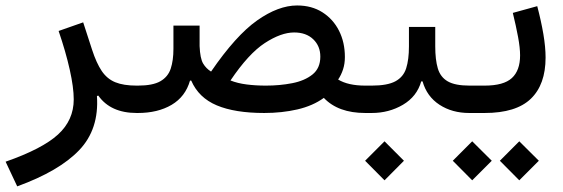

<svg xmlns="http://www.w3.org/2000/svg" viewBox="-118 -409 2039 695"><path d="M94.2 -296.9 183.1 -328.1 215.3 -229Q231 -180.7 250.2 -152.1Q269.5 -123.5 299.3 -111.3Q329.1 -99.1 377 -99.1H377.4V0H377Q282.2 0 237.8 -63L232.9 -61.5Q241.2 58.6 168.7 134.5Q96.2 210.4 -55.7 265.6L-97.7 176.3Q35.2 129.9 92 77.9Q148.9 25.9 148.9 -49.3Q148.9 -92.3 134.5 -156.7Q120.1 -221.2 94.2 -296.9Z M509.8 -316.4H604.5V-242.2Q606.4 -197.3 617.2 -179.2Q627.9 -161.1 646 -149.9Q735.8 -280.8 812.7 -335Q889.6 -389.2 957.5 -389.2Q1010.3 -389.2 1049.1 -364.5Q1087.9 -339.8 1109.1 -297.9Q1130.4 -255.9 1130.4 -202.6Q1130.4 -178.2 1123.8 -158Q1117.2 -137.7 1106 -121.1Q1142.1 -99.1 1204.1 -99.1H1204.6V0H1204.1Q1106 0 1054.2 -54.7Q1014.6 -25.9 958.5 -12.9Q902.3 0 838.4 0Q732.4 0 666.7 -27.6Q601.1 -55.2 574.2 -117.2H569.8Q553.2 -59.1 503.2 -29.5Q453.1 0 380.9 0H377.4Q361.3 0 361.3 -49.8Q361.3 -99.1 377.4 -99.1H380.9Q435.1 -99.1 462.6 -115Q490.2 -130.9 500 -160.6Q509.8 -190.4 509.8 -232.4ZM946.8 -291.5Q899.4 -291.5 840.6 -253.2Q781.7 -214.8 716.3 -117.7Q742.2 -107.4 774.7 -103.3Q807.1 -99.1 844.2 -99.1Q895 -99.1 939.9 -107.9Q984.9 -116.7 1013.2 -139.4Q1041.5 -162.1 1041.5 -204.1Q1041.5 -242.2 1015.9 -266.8Q990.2 -291.5 946.8 -291.5Z M1457.5 -241.2Q1457.5 -192.9 1466.8 -161.4Q1476.1 -129.9 1502.7 -114.5Q1529.3 -99.1 1582 -99.1H1613.3V0H1580.6Q1518.6 0 1472.9 -29.8Q1427.2 -59.6 1411.6 -114.3H1406.7Q1391.1 -59.6 1340.6 -29.8Q1290 0 1227.5 0H1204.6Q1188.5 0 1188.5 -49.8Q1188.5 -99.1 1204.6 -99.1H1227.5Q1284.2 -99.1 1313.2 -114.7Q1342.3 -130.4 1352.3 -161.9Q1362.3 -193.4 1362.3 -241.2V-311.5H1457.5ZM1203.6 172.9 1273.9 102.5 1344.2 172.9 1273.9 243.7Z M1826.7 -386.7Q1840.8 -333 1848.9 -285.6Q1856.9 -238.3 1856.9 -200.7Q1856.9 -103 1803.5 -51.5Q1750 0 1636.2 0H1613.3Q1597.2 0 1597.2 -49.8Q1597.2 -99.1 1613.3 -99.1H1636.2Q1705.1 -99.1 1734.9 -126.5Q1764.6 -153.8 1764.6 -208.5Q1764.6 -235.8 1757.3 -275.1Q1750 -314.5 1738.3 -362.3ZM1521 172.9 1591.3 102.5 1662.1 172.9 1591.3 243.7ZM1691.4 172.9 1761.7 102.5 1832.5 172.9 1761.7 243.7Z"/></svg>

Font: Estedad-FD Medium
Style: Regular
Weight: 500
Designer: Amin Abedi
Version: Version 7.3